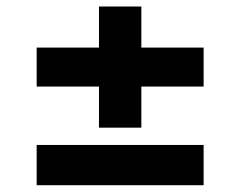

<svg xmlns="http://www.w3.org/2000/svg" viewBox="-20 -582 720 575"><path d="M589.8 -27.3H89.8V-147.9H589.8ZM589.8 -322.8H89.8V-439.5H589.8ZM403.3 -199.7H276.4V-562.5H403.3Z"/></svg>

Font: My Font
Style: Bold
Weight: 500
Designer: Rasmus Andersson
Foundry: rsms
Version: Version 0.001